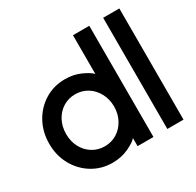

<svg xmlns="http://www.w3.org/2000/svg" viewBox="-168 -954 1184 1162"><g transform="rotate(-30 424.5 -372.5)"><path d="M25 -269Q25 -351 61.5 -417.5Q98 -484 161 -522.5Q224 -561 302 -561Q363 -561 412.5 -538Q462 -515 478 -496V-767H592V10H481V-47Q468 -28 416 -3Q364 22 302 22Q224 22 161 -16.5Q98 -55 61.5 -121Q25 -187 25 -269ZM310 -88Q357 -88 395 -111.5Q433 -135 455.5 -176.5Q478 -218 478 -269Q478 -320 455.5 -362Q433 -404 395 -427.5Q357 -451 310 -451Q263 -451 225 -427.5Q187 -404 165 -362.5Q143 -321 143 -269Q143 -217 165 -176Q187 -135 225 -111.5Q263 -88 310 -88Z M689 -767H802V10H689Z"/></g></svg>

Font: BLUETTI 2.0 Medium
Style: Italic
Weight: 500
Designer: Stijn de Vries
Foundry: tokotype
Version: Version 2.005;October 31, 2023;FontCreator 14.0.0.2814 64-bi